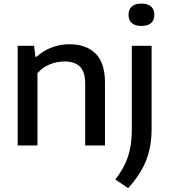

<svg xmlns="http://www.w3.org/2000/svg" viewBox="-20 -794 924 1048"><path d="M76.5 -544H166L173.5 -484H179.5Q215 -517 261.8 -534.8Q308.5 -552.5 360 -552.5Q450 -552.5 501.5 -501.8Q553 -451 553 -342.5V0H445V-337.5Q445 -402.5 416.2 -430.5Q387.5 -458.5 332 -458.5Q291.5 -458.5 252 -442.8Q212.5 -427 184.5 -394.5V0H76.5ZM609.5 185.5Q657.5 124.5 678.5 61.2Q699.5 -2 699.5 -86V-544H807.5V-90.5Q807.5 5 777.8 81.2Q748 157.5 679.5 233ZM681.5 -713Q681.5 -742.5 699.5 -758.5Q717.5 -774.5 752 -774.5Q786.5 -774.5 804.5 -758.5Q822.5 -742.5 822.5 -713Q822.5 -684 804.8 -668.2Q787 -652.5 752 -652.5Q717 -652.5 699.2 -668.2Q681.5 -684 681.5 -713Z"/></svg>

Font: Encode Sans Semi Expanded Medium
Style: Regular
Weight: 500
Width: 6
Designer: Multiple Designers
Foundry: Impallari Type
Version: Version 2.000